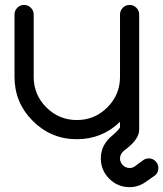

<svg xmlns="http://www.w3.org/2000/svg" viewBox="-20 -567 665 782"><path d="M546.9 -39.1Q546.9 -22.9 535.4 -11.5Q523.9 0 507.8 0Q491.7 0 480.2 -11.5Q468.8 -22.9 468.8 -39.1V-70.8Q395.5 0 293 0Q188 0 113.5 -74.5Q39.1 -148.9 39.1 -253.9V-507.8Q39.1 -523.9 50.5 -535.4Q62 -546.9 78.1 -546.9Q94.2 -546.9 105.7 -535.4Q117.2 -523.9 117.2 -507.8V-253.9Q117.2 -181.2 168.7 -129.6Q220.2 -78.1 293 -78.1Q365.7 -78.1 417.2 -129.6Q468.8 -181.2 468.8 -253.9V-507.8Q468.8 -523.9 480.2 -535.4Q491.7 -546.9 507.8 -546.9Q523.9 -546.9 535.4 -535.4Q546.9 -523.9 546.9 -507.8ZM473.6 -56.6Q483.4 -76.2 507.8 -76.7Q523.9 -76.7 535.6 -65.4Q546.4 -54.2 546.9 -39.1Q546.9 -32.7 545.9 -27.8Q538.6 7.8 485.8 45.9Q468.8 59.6 468.8 78.1Q468.8 94.2 480.2 105.7Q491.7 117.2 507.8 117.2Q519.5 117.2 528.8 110.8L562.5 85.9Q572.8 78.1 585.9 78.1Q602.1 78.1 613.5 89.6Q625 101.1 625 117.2Q625 136.7 611.3 147.5L572.3 174.8Q542.5 195.3 507.8 195.3Q459.5 195.3 425 160.9Q390.6 126.5 390.6 78.1Q390.6 21.5 440.4 -17.6Q466.3 -39.1 473.6 -56.6Z"/></svg>

Font: Comfortaa
Style: Regular
Weight: 400
Designer: Johan Aakerlund - aajohan
Foundry: Johan Aakerlund
Version: Version 2.004 2013